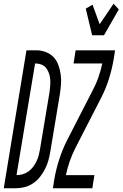

<svg xmlns="http://www.w3.org/2000/svg" viewBox="-62 -1003 653 1023"><path d="M-42 0 79 -735H136Q162 -734 186 -724Q210 -714 225.5 -696.5Q241 -679 249.5 -655Q258 -631 261.5 -605.5Q265 -580 263 -554Q261 -528 257 -501L206 -195Q202 -172 196 -149Q190 -126 178.5 -103.5Q167 -81 151.5 -61Q136 -41 114.5 -26.5Q93 -12 69.5 -6Q46 0 23 0ZM26 -70Q42 -70 58.5 -74.5Q75 -79 89.5 -89.5Q104 -100 114.5 -114Q125 -128 132.5 -143.5Q140 -159 144 -174.5Q148 -190 151 -207L202 -513Q204 -530 205.5 -547Q207 -564 205.5 -581Q204 -598 198.5 -613.5Q193 -629 183.5 -641Q174 -653 158.5 -659Q143 -665 125 -665ZM429 -815 395 -957 431 -978 469 -874 543 -983 571 -953 492 -815ZM220 0 227 -46Q236 -99 253 -152Q270 -205 295 -255L430 -518Q449 -553 462 -590Q475 -627 483 -665H330L341 -735H551L544 -689Q535 -636 518.5 -583Q502 -530 476 -480L341 -217Q323 -182 310 -145Q297 -108 289 -70H441L430 0Z"/></svg>

Font: Iosevka Term Curly Oblique
Style: Regular
Weight: 400
Italic angle: -9°
Designer: Belleve Invis
Foundry: Belleve Invis
Version: Version 32.3.0